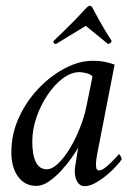

<svg xmlns="http://www.w3.org/2000/svg" viewBox="-20 -634 478 660"><path d="M289 -614Q295 -614 298 -607Q316 -573 329.5 -549.5Q343 -526 364 -493Q363 -489 359 -486Q355 -483 351 -483Q336 -495 318.5 -509.5Q301 -524 288 -534.5Q275 -545 275 -545Q275 -545 257.5 -534.5Q240 -524 216 -509.5Q192 -495 173 -483Q162 -483 164 -493Q187 -515 204.5 -532Q222 -549 239 -566.5Q256 -584 277 -607Q284 -614 289 -614ZM298 -425Q324 -425 342 -421Q360 -417 374 -412L314 -104Q313 -99 311 -85Q309 -71 310.5 -59.5Q312 -48 320 -48Q331 -48 346.5 -61.5Q362 -75 375 -89Q388 -103 389 -104Q391 -104 394.5 -97.5Q398 -91 398 -86Q394 -79 380.5 -64Q367 -49 348 -33Q329 -17 308.5 -5.5Q288 6 271 6Q255 6 246 -8.5Q237 -23 237 -45Q237 -51 239 -66Q241 -81 244 -97Q246 -111 247 -116.5Q248 -122 249 -127Q242 -114 226.5 -92Q211 -70 191 -48Q171 -26 148.5 -10.5Q126 5 105 5Q65 5 42 -27Q19 -59 19 -110Q19 -174 45.5 -231Q72 -288 114 -331.5Q156 -375 204.5 -400Q253 -425 298 -425ZM253 -386Q225 -386 196.5 -365Q168 -344 144 -308.5Q120 -273 105.5 -231Q91 -189 91 -147Q91 -101 103.5 -76.5Q116 -52 141 -52Q159 -52 180 -72Q201 -92 220.5 -124.5Q240 -157 255 -195Q270 -233 277 -268L298 -371Q291 -379 277 -382.5Q263 -386 253 -386Z"/></svg>

Font: Amiri
Style: Italic
Weight: 400
Italic angle: 10°
Designer: Khaled Hosny
Version: Version 0.113